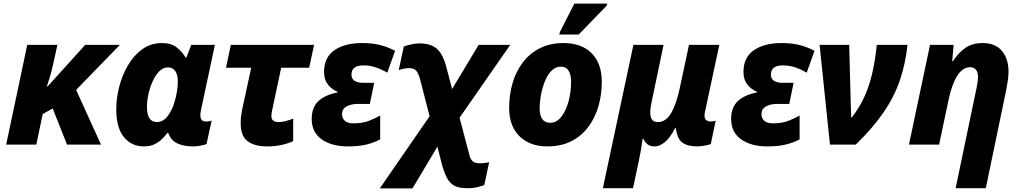

<svg xmlns="http://www.w3.org/2000/svg" viewBox="-20 -796 5622 1057"><path d="M14 0 130 -549H296L270 -431Q264 -404 255 -374Q246 -344 238 -320H242L449 -549H640L399 -301L536 0H349L270 -199L215 -168L180 0Z M772 10Q704 10 662 -41.5Q620 -93 620 -194Q620 -255 636.5 -319Q653 -383 685 -437.5Q717 -492 764 -525.5Q811 -559 872 -559Q923 -559 953.5 -534.5Q984 -510 1002 -479H1006L1033 -549H1163L1086 -188Q1083 -172 1083 -161Q1083 -127 1114 -127Q1131 -127 1145 -132L1117 -3Q1104 2 1083 6Q1062 10 1042 10Q991 10 955.5 -7Q920 -24 906 -65H902Q891 -50 874 -32.5Q857 -15 832 -2.5Q807 10 772 10ZM844 -124Q878 -124 903.5 -157.5Q929 -191 942 -239Q950 -265 954.5 -294Q959 -323 959 -348Q959 -384 945 -404.5Q931 -425 905 -425Q879 -425 858 -404.5Q837 -384 821.5 -350.5Q806 -317 797.5 -279Q789 -241 789 -207Q789 -124 844 -124Z M1449 10Q1383 10 1344 -18Q1305 -46 1305 -119Q1305 -151 1312 -188L1363 -423H1224L1251 -549H1709L1682 -423H1528L1479 -193Q1477 -184 1475.5 -174Q1474 -164 1474 -157Q1474 -139 1485 -131.5Q1496 -124 1512 -124Q1531 -124 1551 -129Q1571 -134 1594 -143V-19Q1567 -6 1530 2Q1493 10 1449 10Z M1895 10Q1806 10 1751 -29Q1696 -68 1696 -141Q1696 -205 1733 -239.5Q1770 -274 1838 -287V-291Q1806 -304 1785 -331Q1764 -358 1764 -400Q1764 -480 1821 -519.5Q1878 -559 1974 -559Q2031 -559 2075 -547.5Q2119 -536 2155 -516L2112 -396Q2081 -414 2049 -425Q2017 -436 1980 -436Q1915 -436 1915 -385Q1915 -340 1982 -340H2040L2016 -224H1952Q1912 -224 1887.5 -210Q1863 -196 1863 -168Q1863 -144 1879 -130.5Q1895 -117 1925 -117Q1976 -117 2010.5 -130.5Q2045 -144 2073 -160V-29Q2041 -11 1998 -0.5Q1955 10 1895 10Z M2071 241 2345 -156 2293 -358Q2284 -393 2271 -407Q2258 -421 2233 -421Q2222 -421 2207 -418.5Q2192 -416 2175 -410L2203 -540Q2222 -547 2245 -552Q2268 -557 2290 -557Q2350 -557 2383.5 -529Q2417 -501 2436 -431L2469 -306L2615 -549H2789L2510 -148L2563 53Q2570 82 2583 92.5Q2596 103 2621 103Q2630 103 2642 102Q2654 101 2673 97L2646 223Q2628 229 2615.5 232.5Q2603 236 2589 238Q2575 240 2551 240Q2507 240 2481.5 226.5Q2456 213 2440.5 183.5Q2425 154 2412 106L2388 11L2251 241Z M2993 10Q2897 10 2840 -46Q2783 -102 2783 -201Q2783 -273 2801.5 -337.5Q2820 -402 2858 -452Q2896 -502 2952 -530.5Q3008 -559 3083 -559Q3181 -559 3237 -503Q3293 -447 3293 -345Q3293 -275 3274.5 -211Q3256 -147 3218.5 -97Q3181 -47 3125 -18.5Q3069 10 2993 10ZM3010 -120Q3044 -120 3070 -153Q3096 -186 3110 -238Q3124 -290 3124 -347Q3124 -384 3110.5 -406.5Q3097 -429 3067 -429Q3039 -429 3017.5 -408Q2996 -387 2981.5 -352.5Q2967 -318 2959 -277.5Q2951 -237 2951 -199Q2951 -120 3010 -120ZM3059 -606 3062 -619 3142 -776H3323L3321 -766L3166 -606Z M3299 240 3467 -549H3633L3566 -228Q3555 -177 3563 -150.5Q3571 -124 3603 -124Q3646 -124 3675.5 -175Q3705 -226 3724 -319L3773 -549H3940L3862 -185Q3854 -151 3864 -139Q3874 -127 3890 -127Q3897 -127 3906.5 -128.5Q3916 -130 3920 -132L3893 -3Q3884 1 3859.5 5.5Q3835 10 3819 10Q3765 10 3736.5 -11Q3708 -32 3701 -90H3696Q3668 -35 3639 -12.5Q3610 10 3586 10Q3560 10 3545.5 -1Q3531 -12 3521 -33H3518Q3516 -14 3510 21.5Q3504 57 3498 84L3465 240Z M4204 10Q4115 10 4060 -29Q4005 -68 4005 -141Q4005 -205 4042 -239.5Q4079 -274 4147 -287V-291Q4115 -304 4094 -331Q4073 -358 4073 -400Q4073 -480 4130 -519.5Q4187 -559 4283 -559Q4340 -559 4384 -547.5Q4428 -536 4464 -516L4421 -396Q4390 -414 4358 -425Q4326 -436 4289 -436Q4224 -436 4224 -385Q4224 -340 4291 -340H4349L4325 -224H4261Q4221 -224 4196.5 -210Q4172 -196 4172 -168Q4172 -144 4188 -130.5Q4204 -117 4234 -117Q4285 -117 4319.5 -130.5Q4354 -144 4382 -160V-29Q4350 -11 4307 -0.5Q4264 10 4204 10Z M4549 0 4492 -549H4655L4663 -242Q4664 -224 4664.5 -196.5Q4665 -169 4666 -150H4670Q4707 -198 4734 -253.5Q4761 -309 4779 -381Q4797 -453 4807 -549H4976Q4965 -446 4934.5 -355.5Q4904 -265 4845 -178.5Q4786 -92 4691 0Z M5356 -311Q5359 -326 5361.5 -343Q5364 -360 5364 -374Q5364 -400 5352 -413Q5340 -426 5321 -426Q5280 -426 5250 -379Q5220 -332 5202 -246L5150 0H4984L5100 -549H5230L5222 -459H5226Q5257 -507 5295.5 -533Q5334 -559 5389 -559Q5460 -559 5496 -515.5Q5532 -472 5532 -403Q5532 -381 5528.5 -355Q5525 -329 5520 -303L5407 240H5241Z"/></svg>

Font: Noto Sans ExtraBold
Style: Italic
Weight: 800
Italic angle: -12°
Designer: Monotype Design Team
Foundry: Monotype Imaging Inc.
Version: Version 2.013; ttfautohint (v1.8.4.7-5d5b)